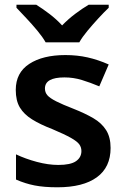

<svg xmlns="http://www.w3.org/2000/svg" viewBox="-20 -879 530 816"><path d="M450 -250Q450 -168 391.5 -125.5Q333 -83 224 -83Q167 -83 126.5 -91Q86 -99 48 -116V-223Q88 -204 136.5 -191Q185 -178 228 -178Q280 -178 303 -194Q326 -210 326 -237Q326 -253 317 -265.5Q308 -278 281.5 -293Q255 -308 203 -330Q151 -350 116.5 -371.5Q82 -393 64.5 -422Q47 -451 47 -497Q47 -570 104.5 -607.5Q162 -645 258 -645Q308 -645 352.5 -635Q397 -625 442 -605L402 -512Q364 -528 328 -539Q292 -550 254 -550Q171 -550 171 -503Q171 -486 181.5 -474Q192 -462 218.5 -448.5Q245 -435 294 -416Q342 -397 377 -376.5Q412 -356 431 -326Q450 -296 450 -250ZM174 -699Q161 -722 138.5 -749Q116 -776 92 -801.5Q68 -827 50 -846V-859H134Q161 -842 190 -820Q219 -798 244 -771Q270 -798 300 -820.5Q330 -843 357 -859H442V-846Q423 -828 399 -802Q375 -776 352.5 -749Q330 -722 317 -699Z"/></svg>

Font: Noto Sans Telugu UI SemiBold
Style: Regular
Weight: 600
Designer: Jelle Bosma - Monotype Design Team
Foundry: Monotype Imaging Inc.
Version: Version 2.005; ttfautohint (v1.8.4.7-5d5b)